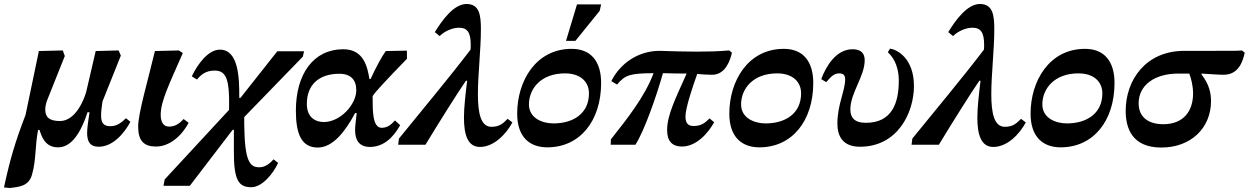

<svg xmlns="http://www.w3.org/2000/svg" viewBox="-70 -726 6263 963"><path d="M-20 217C18 211 75 212 91 148C112 75 105 7 121 -74H128C138 -46 153 13 221 13C270 13 324 -25 369 -163H379C375 -130 367 -92 367 -59C367 -20 379 10 425 10C496 10 553 -57 584 -115L562 -133C541 -114 520 -93 483 -93C447 -93 437 -113 437 -147C437 -166 440 -190 444 -217L536 -447L525 -473L410 -470C394 -403 379 -335 363 -268C354 -232 311 -119 231 -119C180 -119 157 -136 157 -176C157 -203 168 -227 168 -227L255 -445L245 -473L125 -470C103 -363 80 -256 58 -149C7 -17 -20 74 -50 214Z M713 9C775 9 837 -37 876 -110L851 -129C837 -115 816 -91 778 -91C747 -91 736 -118 736 -150C736 -218 777 -300 847 -460L827 -473L707 -470C673 -326 623 -159 623 -91C623 -19 652 9 713 9Z M1191 213C1243 213 1299 148 1325 91L1302 73C1280 98 1258 113 1230 113C1181 113 1157 79 1155 -104V-139L1449 -442L1455 -469H1321L1136 -235H1130C1131 -337 1126 -477 1033 -477C973 -477 920 -402 892 -343L918 -327C937 -350 961 -372 1006 -372C1054 -372 1077 -344 1079 -235V-175L756 174L750 206H882L1097 -75H1103V29C1102 179 1127 213 1191 213Z M1524 14C1598 14 1661 -64 1711 -159H1719C1716 -126 1711 -98 1711 -74C1711 -25 1730 11 1786 11C1875 11 1922 -72 1937 -98L1911 -122C1892 -101 1874 -85 1844 -85C1799 -85 1799 -170 1799 -233C1799 -237 1799 -241 1799 -244C1812 -265 1865 -322 1971 -431V-472L1865 -470C1846 -444 1814 -386 1789 -330H1783C1773 -386 1757 -479 1652 -479C1502 -479 1414 -355 1414 -171C1414 -56 1441 14 1524 14ZM1554 -114C1513 -114 1469 -136 1469 -205C1469 -301 1530 -356 1632 -356C1691 -356 1717 -324 1717 -273C1717 -203 1638 -114 1554 -114Z M2337 11C2408 11 2469 -54 2500 -112L2476 -130C2455 -110 2439 -90 2395 -90C2341 -90 2327 -159 2327 -254C2327 -352 2342 -477 2342 -580C2342 -649 2335 -706 2270 -706C2206 -706 2148 -625 2111 -565L2135 -545C2160 -570 2200 -587 2232 -587C2275 -587 2291 -562 2291 -501C2291 -494 2291 -486 2290 -477C2182 -335 2046 -173 1931 -31L1927 0H2064C2124 -100 2235 -276 2267 -321H2273C2265 -255 2257 -187 2257 -137C2257 -52 2275 11 2337 11Z M2675 13C2839 13 2945 -120 2945 -310C2945 -417 2895 -481 2797 -481C2618 -481 2524 -320 2524 -156C2524 -36 2589 13 2675 13ZM2706 -107C2651 -107 2583 -133 2583 -202C2583 -282 2644 -358 2764 -358C2841 -358 2884 -316 2884 -258C2884 -154 2802 -107 2706 -107ZM2816 -521 2938 -672 2945 -704H2824L2769 -521Z M3025 -302C3066 -351 3091 -358 3208 -359C3164 -240 3072 -126 2994 -27L2993 0H3117C3162 -69 3226 -254 3255 -359C3286 -358 3337 -357 3374 -357C3318 -232 3276 -149 3276 -73C3276 -18 3302 9 3350 9C3421 9 3480 -55 3512 -113L3489 -132C3468 -113 3452 -94 3408 -94C3377 -94 3368 -114 3368 -142C3368 -185 3406 -297 3427 -355C3449 -353 3474 -351 3502 -351C3571 -351 3594 -429 3601 -462L3587 -473C3531 -468 3477 -467 3424 -467C3362 -467 3302 -469 3238 -471C3134 -471 3042 -411 2996 -319Z M3739 13C3903 13 4009 -120 4009 -310C4009 -417 3959 -481 3861 -481C3682 -481 3588 -320 3588 -156C3588 -36 3653 13 3739 13ZM3770 -107C3715 -107 3647 -133 3647 -202C3647 -282 3708 -358 3828 -358C3905 -358 3948 -316 3948 -258C3948 -154 3866 -107 3770 -107Z M4243 10C4432 10 4514 -160 4514 -295C4514 -430 4433 -477 4394 -482L4383 -464C4400 -448 4438 -408 4438 -321C4438 -210 4404 -110 4273 -110C4215 -110 4195 -137 4195 -177C4195 -260 4267 -343 4267 -424C4267 -461 4246 -479 4206 -479C4123 -479 4072 -392 4049 -329L4074 -314C4093 -335 4110 -358 4138 -358C4162 -358 4169 -347 4169 -328C4169 -271 4130 -201 4130 -106C4130 -42 4158 10 4243 10Z M4912 11C4983 11 5044 -54 5075 -112L5051 -130C5030 -110 5014 -90 4970 -90C4916 -90 4902 -159 4902 -254C4902 -352 4917 -477 4917 -580C4917 -649 4910 -706 4845 -706C4781 -706 4723 -625 4686 -565L4710 -545C4735 -570 4775 -587 4807 -587C4850 -587 4866 -562 4866 -501C4866 -494 4866 -486 4865 -477C4757 -335 4621 -173 4506 -31L4502 0H4639C4699 -100 4810 -276 4842 -321H4848C4840 -255 4832 -187 4832 -137C4832 -52 4850 11 4912 11Z M5250 13C5414 13 5520 -120 5520 -310C5520 -417 5470 -481 5372 -481C5193 -481 5099 -320 5099 -156C5099 -36 5164 13 5250 13ZM5281 -107C5226 -107 5158 -133 5158 -202C5158 -282 5219 -358 5339 -358C5416 -358 5459 -316 5459 -258C5459 -154 5377 -107 5281 -107Z M5755 14C5902 14 6004 -83 6004 -219C6004 -263 5993 -305 5956 -353L5957 -357C5993 -355 6042 -351 6067 -351C6143 -351 6164 -419 6173 -462L6159 -473C6137 -471 6132 -471 6016 -471H5870C5677 -471 5576 -325 5576 -170C5576 -83 5608 14 5755 14ZM5895 -357C5903 -335 5914 -299 5914 -257C5914 -169 5866 -103 5765 -103C5695 -103 5641 -134 5641 -208C5641 -298 5720 -357 5840 -357Z"/></svg>

Font: STIX Two Text
Style: Bold Italic
Weight: 700
Italic angle: -12°
Designer: Ross Mills, John Hudson & Paul Hanslow, Tiro Typeworks Ltd; with prior portions MicroPress Inc. and Coen Hoffman, Elsevi
Foundry: Tiro Typeworks Ltd
Version: Version 2.13 b171